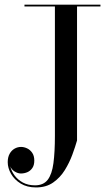

<svg xmlns="http://www.w3.org/2000/svg" viewBox="-20 -770 471 820"><path d="M409 -750V-742.5H309V-170Q301.5 -143.5 289 -109.5Q276.5 -75.5 256.8 -43.5Q237 -11.5 207 9.5Q177 30.5 134 30.5Q95.5 30.5 68.5 14Q41.5 -2.5 27.2 -27.5Q13 -52.5 13 -77.5Q13 -98.5 21 -113Q29 -127.5 42 -135Q55 -142.5 70 -142.5Q82.5 -142.5 95.5 -136.5Q108.5 -130.5 117.5 -117.5Q126.5 -104.5 126.5 -84Q126.5 -64.5 118 -52.2Q109.5 -40 96.5 -34.5Q83.5 -29 68.5 -29Q55.5 -29.5 42.2 -37.8Q29 -46 24 -59.5Q28.5 -39.5 42.2 -20.8Q56 -2 78 9.8Q100 21.5 129.5 21.5Q165.5 21.5 183.8 -2.2Q202 -26 208.2 -73.2Q214.5 -120.5 214.5 -190V-742.5H84.5V-750Z"/></svg>

Font: Bodoni Moda 28pt
Style: Regular
Weight: 400
Designer: Owen Earl
Foundry: indestructible type
Version: Version 2.005